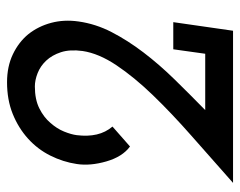

<svg xmlns="http://www.w3.org/2000/svg" viewBox="-90 -608 698 559"><g transform="rotate(-90 259.5 -329.0)"><path d="M218 -81Q264 -126 307.5 -170.5Q351 -215 386 -261Q421 -307 445 -353.5Q469 -400 476 -450Q482 -492 472 -529.5Q462 -567 439 -596Q416 -624 380.5 -641Q345 -658 299 -658Q248 -658 207 -641.5Q166 -625 135 -597Q104 -569 85.5 -532Q67 -495 61 -455Q55 -416 68.5 -369Q82 -322 112 -300L170 -351Q153 -371 147 -397Q141 -423 145 -455Q147 -471 155.5 -492Q164 -513 181 -532Q197 -551 223 -564Q249 -577 287 -577Q305 -577 325.5 -569Q346 -561 362 -544Q378 -527 386.5 -501Q395 -475 390 -438Q383 -391 348.5 -339.5Q314 -288 262 -234Q209 -179 142.5 -120.5Q76 -62 6 0H449L474 -174H395L382 -81Z"/></g></svg>

Font: Josefin Slab Thin
Style: Bold Italic
Weight: 700
Italic angle: -12°
Version: Version 2.000